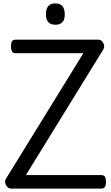

<svg xmlns="http://www.w3.org/2000/svg" viewBox="-20 -1113 655 1133"><path d="M45 0Q33 0 23.5 -9.5Q14 -19 11 -33Q8 -47 15 -58L472 -799H73Q58 -799 51.5 -808Q45 -817 45 -839Q45 -862 51.5 -870.5Q58 -879 73 -879H560Q579 -879 589.5 -859Q600 -839 590 -822L133 -80H577Q592 -80 598.5 -71.5Q605 -63 605 -40Q605 -18 598.5 -9Q592 0 577 0ZM307 -967Q279 -967 265 -982.5Q251 -998 251 -1029Q251 -1061 265 -1077Q279 -1093 307 -1093Q334 -1093 348 -1077Q362 -1061 362 -1029Q363 -998 348.5 -982.5Q334 -967 307 -967Z"/></svg>

Font: Playwrite HR Lijeva
Style: Regular
Weight: 400
Designer: Veronika Burian, José Scaglione
Foundry: TypeTogether
Version: Version 1.002